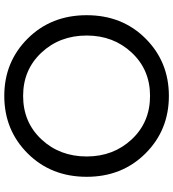

<svg xmlns="http://www.w3.org/2000/svg" viewBox="24 -821 809 897"><g transform="rotate(90 428.5 -372.5)"><path d="M428 12Q269 12 160 -97.5Q51 -207 51 -373Q51 -539 160 -648Q269 -757 428 -757Q588 -757 697 -647.5Q806 -538 806 -373Q806 -207 697 -97.5Q588 12 428 12ZM428 -76Q551 -76 631 -161.5Q711 -247 711 -373Q711 -498 631 -583.5Q551 -669 428 -669Q306 -669 226 -583.5Q146 -498 146 -373Q146 -247 226 -161.5Q306 -76 428 -76Z"/></g></svg>

Font: Plus Jakarta Display
Style: Regular
Weight: 400
Designer: Gumpita Rahayu
Foundry: Tokotype Studio
Version: Version 1.000;hotconv 1.0.109;makeotfexe 2.5.65596